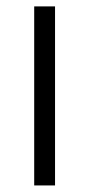

<svg xmlns="http://www.w3.org/2000/svg" viewBox="-20 -565 272 585"><path d="M84.2 0V-545.5H147.7V0Z"/></svg>

Font: Inter UI Light
Style: Regular
Weight: 300
Designer: Rasmus Andersson
Foundry: rsms
Version: 3.2;8d6f07862